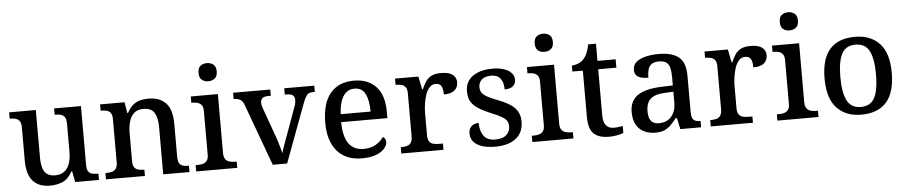

<svg xmlns="http://www.w3.org/2000/svg" viewBox="-43 -1061 6457 1369"><g transform="rotate(-5 3185.5 -376.5)"><path d="M269 10Q190 10 147.5 -37Q105 -84 105 -187V-422Q105 -452 94.5 -466.5Q84 -481 66.5 -486Q49 -491 27 -491H24V-536H215V-198Q215 -155 223.5 -124Q232 -93 253.5 -76.5Q275 -60 312 -60Q352 -60 378 -80Q404 -100 416 -136Q428 -172 428 -219V-421Q428 -452 417.5 -467Q407 -482 389 -486.5Q371 -491 349 -491H346V-536H538V-111Q538 -82 548.5 -67.5Q559 -53 577 -49Q595 -45 616 -45H620V0H450L435 -78H430Q399 -23 358 -6.5Q317 10 269 10Z M670 0V-45H676Q699 -45 717.5 -50Q736 -55 746.5 -70.5Q757 -86 757 -116V-424Q757 -453 746.5 -467.5Q736 -482 718.5 -486.5Q701 -491 679 -491H675V-536H850L863 -458H868Q889 -496 912.5 -515Q936 -534 963.5 -540.5Q991 -547 1023 -547Q1102 -547 1146 -500.5Q1190 -454 1190 -352V-117Q1190 -86 1199 -70.5Q1208 -55 1224.5 -50Q1241 -45 1263 -45H1268V0H1080V-341Q1080 -406 1057.5 -441.5Q1035 -477 979 -477Q937 -477 912.5 -455Q888 -433 877.5 -396Q867 -359 867 -317V-111Q867 -83 877.5 -68.5Q888 -54 905.5 -49.5Q923 -45 945 -45H949V0Z M1316 0V-45H1329Q1349 -45 1367 -49.5Q1385 -54 1396.5 -68.5Q1408 -83 1408 -111V-425Q1408 -454 1396.5 -468Q1385 -482 1367 -486.5Q1349 -491 1329 -491H1324V-536H1518V-115Q1518 -85 1529 -70Q1540 -55 1558.5 -50Q1577 -45 1597 -45H1610V0ZM1459 -633Q1431 -633 1412.5 -648Q1394 -663 1394 -698Q1394 -734 1413 -748.5Q1432 -763 1459 -763Q1485 -763 1504.5 -748.5Q1524 -734 1524 -698Q1524 -663 1504.5 -648Q1485 -633 1459 -633Z M1703 -439Q1696 -460 1686 -471Q1676 -482 1662 -486.5Q1648 -491 1627 -491V-536H1893V-491H1872Q1847 -491 1833.5 -480.5Q1820 -470 1820 -447Q1820 -438 1822 -428.5Q1824 -419 1828 -408L1896 -219Q1905 -196 1913.5 -169.5Q1922 -143 1928.5 -118.5Q1935 -94 1940 -76Q1945 -98 1958.5 -135.5Q1972 -173 1984 -205L2055 -401Q2060 -414 2062 -426Q2064 -438 2064 -447Q2064 -471 2049 -481Q2034 -491 2006 -491H1993V-536H2208V-491H2194Q2177 -491 2165 -485.5Q2153 -480 2143 -463Q2133 -446 2121 -414L1967 0H1864Z M2502 10Q2388 10 2325.5 -62Q2263 -134 2263 -264Q2263 -405 2323 -476Q2383 -547 2492 -547Q2592 -547 2649.5 -486.5Q2707 -426 2707 -307V-260H2376Q2378 -153 2414.5 -104.5Q2451 -56 2520 -56Q2572 -56 2608.5 -78Q2645 -100 2663 -129Q2672 -125 2678 -115Q2684 -105 2684 -91Q2684 -69 2664.5 -45.5Q2645 -22 2604.5 -6Q2564 10 2502 10ZM2592 -317Q2592 -396 2569 -443Q2546 -490 2491 -490Q2440 -490 2411 -445.5Q2382 -401 2378 -317Z M2784 0V-45H2787Q2810 -45 2828.5 -50Q2847 -55 2857.5 -70.5Q2868 -86 2868 -117V-423Q2868 -453 2857 -467.5Q2846 -482 2828.5 -486.5Q2811 -491 2789 -491H2786V-536H2953L2972 -443H2977Q2990 -473 3005.5 -496.5Q3021 -520 3046.5 -533.5Q3072 -547 3115 -547Q3171 -547 3198 -527Q3225 -507 3225 -471Q3225 -436 3200.5 -414.5Q3176 -393 3123 -393Q3123 -434 3111.5 -453.5Q3100 -473 3071 -473Q3044 -473 3025.5 -452Q3007 -431 2997 -399Q2987 -367 2982.5 -333Q2978 -299 2978 -273V-112Q2978 -83 2989 -68.5Q3000 -54 3017.5 -49.5Q3035 -45 3057 -45H3086V0Z M3456 10Q3400 10 3361 -3Q3322 -16 3301.5 -40.5Q3281 -65 3281 -99Q3281 -128 3293.5 -143Q3306 -158 3322.5 -164Q3339 -170 3352 -170Q3352 -115 3377 -78Q3402 -41 3460 -41Q3513 -41 3540 -65Q3567 -89 3567 -126Q3567 -150 3556.5 -166Q3546 -182 3519.5 -197.5Q3493 -213 3444 -232Q3392 -254 3357.5 -276Q3323 -298 3306 -327Q3289 -356 3289 -400Q3289 -471 3342.5 -508.5Q3396 -546 3484 -546Q3536 -546 3570.5 -533Q3605 -520 3621.5 -499Q3638 -478 3638 -454Q3638 -425 3618 -408Q3598 -391 3558 -391Q3558 -441 3536.5 -469Q3515 -497 3471 -497Q3426 -497 3403 -476.5Q3380 -456 3380 -422Q3380 -398 3392.5 -381Q3405 -364 3433 -349.5Q3461 -335 3508 -317Q3559 -297 3592 -275Q3625 -253 3641.5 -223.5Q3658 -194 3658 -152Q3658 -73 3603.5 -31.5Q3549 10 3456 10Z M3722 0V-45H3735Q3755 -45 3773 -49.5Q3791 -54 3802.5 -68.5Q3814 -83 3814 -111V-425Q3814 -454 3802.5 -468Q3791 -482 3773 -486.5Q3755 -491 3735 -491H3730V-536H3924V-115Q3924 -85 3935 -70Q3946 -55 3964.5 -50Q3983 -45 4003 -45H4016V0ZM3865 -633Q3837 -633 3818.5 -648Q3800 -663 3800 -698Q3800 -734 3819 -748.5Q3838 -763 3865 -763Q3891 -763 3910.5 -748.5Q3930 -734 3930 -698Q3930 -663 3910.5 -648Q3891 -633 3865 -633Z M4271 10Q4197 10 4161 -24.5Q4125 -59 4125 -146V-476H4050V-519Q4071 -519 4094 -528Q4117 -537 4133 -554Q4150 -571 4161 -596.5Q4172 -622 4179 -659H4235V-536H4365V-476H4235V-146Q4235 -97 4254.5 -74Q4274 -51 4309 -51Q4327 -51 4342.5 -53Q4358 -55 4374 -58V-8Q4361 -2 4332 4Q4303 10 4271 10Z M4601 10Q4557 10 4521.5 -7.5Q4486 -25 4466 -60.5Q4446 -96 4446 -151Q4446 -231 4502 -269.5Q4558 -308 4673 -312L4755 -315V-373Q4755 -409 4749.5 -436Q4744 -463 4726 -478.5Q4708 -494 4671 -494Q4636 -494 4617.5 -480Q4599 -466 4592.5 -441.5Q4586 -417 4586 -385Q4538 -385 4513 -399.5Q4488 -414 4488 -449Q4488 -485 4513.5 -506Q4539 -527 4581.5 -537Q4624 -547 4675 -547Q4770 -547 4817.5 -508Q4865 -469 4865 -375V-117Q4865 -89 4871 -73.5Q4877 -58 4891 -51.5Q4905 -45 4927 -45H4930V0H4781L4764 -81H4755Q4734 -54 4714 -33.5Q4694 -13 4668 -1.5Q4642 10 4601 10ZM4633 -55Q4671 -55 4698 -71.5Q4725 -88 4740 -119Q4755 -150 4755 -191V-270L4696 -267Q4644 -265 4614 -250.5Q4584 -236 4571.5 -210Q4559 -184 4559 -146Q4559 -116 4567 -95.5Q4575 -75 4591.5 -65Q4608 -55 4633 -55Z M4999 0V-45H5002Q5025 -45 5043.5 -50Q5062 -55 5072.5 -70.5Q5083 -86 5083 -117V-423Q5083 -453 5072 -467.5Q5061 -482 5043.5 -486.5Q5026 -491 5004 -491H5001V-536H5168L5187 -443H5192Q5205 -473 5220.5 -496.5Q5236 -520 5261.5 -533.5Q5287 -547 5330 -547Q5386 -547 5413 -527Q5440 -507 5440 -471Q5440 -436 5415.5 -414.5Q5391 -393 5338 -393Q5338 -434 5326.5 -453.5Q5315 -473 5286 -473Q5259 -473 5240.5 -452Q5222 -431 5212 -399Q5202 -367 5197.5 -333Q5193 -299 5193 -273V-112Q5193 -83 5204 -68.5Q5215 -54 5232.5 -49.5Q5250 -45 5272 -45H5301V0Z M5476 0V-45H5489Q5509 -45 5527 -49.5Q5545 -54 5556.5 -68.5Q5568 -83 5568 -111V-425Q5568 -454 5556.5 -468Q5545 -482 5527 -486.5Q5509 -491 5489 -491H5484V-536H5678V-115Q5678 -85 5689 -70Q5700 -55 5718.5 -50Q5737 -45 5757 -45H5770V0ZM5619 -633Q5591 -633 5572.5 -648Q5554 -663 5554 -698Q5554 -734 5573 -748.5Q5592 -763 5619 -763Q5645 -763 5664.5 -748.5Q5684 -734 5684 -698Q5684 -663 5664.5 -648Q5645 -633 5619 -633Z M6076 10Q5965 10 5901 -59Q5837 -128 5837 -269Q5837 -410 5898 -478.5Q5959 -547 6079 -547Q6190 -547 6254 -478.5Q6318 -410 6318 -269Q6318 -128 6256.5 -59Q6195 10 6076 10ZM6078 -45Q6125 -45 6153 -70Q6181 -95 6193 -145.5Q6205 -196 6205 -269Q6205 -380 6176 -435.5Q6147 -491 6077 -491Q6007 -491 5978.5 -435.5Q5950 -380 5950 -269Q5950 -159 5979 -102Q6008 -45 6078 -45Z"/></g></svg>

Font: Noto Serif Gujarati Medium
Style: Regular
Weight: 500
Version: Version 2.102